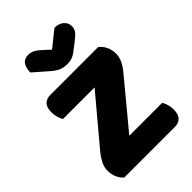

<svg xmlns="http://www.w3.org/2000/svg" viewBox="-248 -955 1056 1056"><g transform="rotate(-45 280.0 -427.0)"><path d="M308 -466H62Q55 -477 49 -496Q43 -515 43 -536Q43 -575 60.5 -592Q78 -609 106 -609H479Q523 -573 523 -513Q523 -488 511.5 -463.5Q500 -439 482 -417L255 -143H511Q518 -132 524 -113Q530 -94 530 -73Q530 -34 512.5 -17Q495 0 467 0H73Q56 -14 45 -38Q34 -62 34 -93Q34 -118 47 -144Q60 -170 78 -192ZM289 -778 384 -854Q417 -854 437.5 -836.5Q458 -819 458 -793Q458 -773 448.5 -759Q439 -745 412 -724L357 -682Q345 -673 329 -667.5Q313 -662 293 -662Q266 -662 244.5 -671Q223 -680 197 -703L116 -774Q116 -808 130.5 -829.5Q145 -851 176 -851Q196 -851 213.5 -842Q231 -833 263 -803Z"/></g></svg>

Font: Baloo Bhaina
Style: Regular
Weight: 400
Designer: Manish Minz, Shuchita Grover and Ek Type
Foundry: Ek Type
Version: Version 1.443;PS 1.000;hotconv 16.6.51;makeotf.lib2.5.65220;